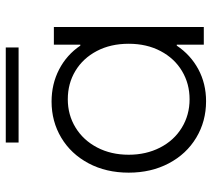

<svg xmlns="http://www.w3.org/2000/svg" viewBox="-54 -666 728 659"><g transform="rotate(-90 309.5 -336.0)"><path d="M486.3 -92.8H482.9Q451.2 -45.4 401.9 -18.8Q352.5 7.8 292 7.8Q223.1 7.8 167 -25.9Q110.8 -59.6 78.9 -120.1Q46.9 -180.7 46.9 -257.8Q46.9 -335.4 79.1 -395.8Q111.3 -456.1 167 -489.3Q222.7 -522.5 291 -522.5Q351.1 -522.5 401.1 -496.6Q451.2 -470.7 482.9 -423.8H486.3V-514.6H546.9V0H486.3ZM489.3 -257.8Q489.3 -319.8 464.4 -367.2Q439.5 -414.6 396.2 -440.7Q353 -466.8 298.8 -466.8Q245.1 -466.8 201.7 -440.2Q158.2 -413.6 133.3 -366Q108.4 -318.4 108.4 -257.8Q108.4 -198.2 132.8 -150.4Q157.2 -102.5 200.9 -75.7Q244.6 -48.8 298.8 -48.8Q352.1 -48.8 395.5 -74.7Q439 -100.6 464.1 -148.2Q489.3 -195.8 489.3 -257.8ZM150.4 -679.7H476.6V-635.7H150.4Z"/></g></svg>

Font: Reddit Sans Chocolate Light
Style: Regular
Weight: 300
Designer: Stephen Hutchings
Foundry: Reddit
Version: Version 1.013